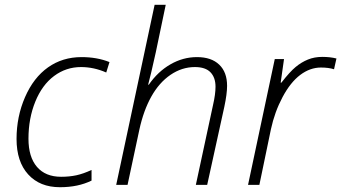

<svg xmlns="http://www.w3.org/2000/svg" viewBox="-20 -780 1439 810"><path d="M232.9 9.8Q147.9 9.8 98.9 -44.2Q49.8 -98.1 49.8 -193.8Q49.8 -288.1 85.7 -370.4Q121.6 -452.6 182.6 -495.8Q243.7 -539.1 324.2 -539.1Q389.6 -539.1 441.9 -518.1L428.2 -474.1Q376 -497.1 321.8 -497.1Q258.8 -497.1 208.3 -459.5Q157.7 -421.9 128.9 -351.1Q100.1 -280.3 100.1 -194.8Q100.1 -117.7 136 -75.9Q171.9 -34.2 237.8 -34.2Q272.5 -34.2 302 -40.5Q331.5 -46.9 366.2 -63V-18.1Q309.6 9.8 232.9 9.8Z M806.2 0 878.9 -337.9Q889.2 -382.8 889.2 -414.1Q889.2 -453.1 867.9 -475.1Q846.7 -497.1 802.2 -497.1Q747.6 -497.1 699.5 -464.4Q651.4 -431.6 618.4 -372.6Q585.4 -313.5 567.9 -232.9L518.1 0H470.2L632.3 -759.8H679.2L637.2 -559.1Q615.7 -461.4 605 -422.9H607.9Q646 -478 699 -508.5Q752 -539.1 811 -539.1Q871.6 -539.1 904.8 -507.3Q938 -475.6 938 -418Q938 -383.8 926.3 -329.1L854 0Z M1339.4 -540Q1373 -540 1399.4 -533.2L1389.2 -487.8Q1366.2 -495.1 1334 -495.1Q1288.1 -495.1 1246.6 -463.9Q1205.1 -432.6 1171.9 -370.1Q1138.7 -307.6 1123 -234.9L1074.2 0H1026.4L1139.2 -530.8H1178.2L1164.1 -431.2H1167Q1202.6 -477.1 1227.1 -497.3Q1251.5 -517.6 1279.1 -528.8Q1306.6 -540 1339.4 -540Z"/></svg>

Font: CAA NEO Sans Light
Style: Italic
Weight: 300
Italic angle: -12°
Version: Version 1.10